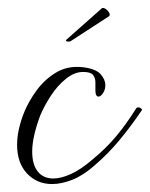

<svg xmlns="http://www.w3.org/2000/svg" viewBox="-20 -455 377 483"><path d="M111 8Q73 8 48 -18.5Q23 -45 23 -91Q23 -128 41 -173Q52 -200 72 -227.5Q92 -255 121 -272.5Q150 -290 188 -286Q221 -282 233 -268.5Q245 -255 245 -241Q245 -229 239 -220.5Q233 -212 228 -212Q220 -212 220 -228Q220 -237 220 -248Q220 -259 214 -266.5Q208 -274 189 -274Q167 -274 145.5 -256.5Q124 -239 107.5 -213.5Q91 -188 81 -164Q71 -137 66 -114.5Q61 -92 61 -74Q61 -41 75 -23.5Q89 -6 114 -6Q134 -6 159 -17.5Q184 -29 213 -54Q247 -82 272.5 -112.5Q298 -143 323 -183Q325 -185 328 -185Q331 -185 334.5 -182.5Q338 -180 337 -178Q310 -138 281 -103Q252 -68 218 -39Q190 -14 162.5 -3Q135 8 111 8ZM157 -351Q153 -350 149.5 -350.5Q146 -351 146 -353Q146 -354 148 -356L236 -434Q237 -435 239 -435Q244 -435 250 -429Q256 -423 256 -418Q256 -415 254 -414Z"/></svg>

Font: Gwendolyn
Style: Regular
Weight: 400
Designer: Robert E. Leuschke
Foundry: Robert E. Leuschke
Version: Version 1.010; ttfautohint (v1.8.3)